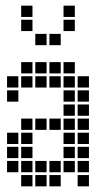

<svg xmlns="http://www.w3.org/2000/svg" viewBox="-20 -665 390 680"><path d="M5 -95V-55H45V-95ZM5 -145V-105H45V-145ZM5 -195V-155H45V-195ZM55 -245V-205H95V-245ZM55 -195V-155H95V-195ZM55 -145V-105H95V-145ZM55 -95V-55H95V-95ZM55 -45V-5H95V-45ZM105 -95V-55H145V-95ZM155 -95V-55H195V-95ZM155 -45V-5H195V-45ZM105 -45V-5H145V-45ZM205 -95V-55H245V-95ZM205 -145V-105H245V-145ZM205 -195V-155H245V-195ZM205 -245V-205H245V-245ZM205 -295V-255H245V-295ZM255 -45V-5H295V-45ZM255 -95V-55H295V-95ZM255 -145V-105H295V-145ZM255 -195V-155H295V-195ZM255 -245V-205H295V-245ZM255 -295V-255H295V-295ZM205 -345V-305H245V-345ZM205 -395V-355H245V-395ZM255 -395V-355H295V-395ZM255 -345V-305H295V-345ZM205 -445V-405H245V-445ZM155 -445V-405H195V-445ZM105 -445V-405H145V-445ZM55 -445V-405H95V-445ZM5 -395V-355H45V-395ZM105 -245V-205H145V-245ZM155 -245V-205H195V-245ZM5 -345V-305H45V-345ZM55 -395V-355H95V-395ZM105 -395V-355H145V-395ZM155 -395V-355H195V-395ZM55 -595V-555H95V-595ZM55 -645V-605H95V-645ZM105 -545V-505H145V-545ZM205 -645V-605H245V-645ZM205 -595V-555H245V-595ZM155 -545V-505H195V-545Z"/></svg>

Font: Nose Transport 13 Square
Style: Regular
Weight: 400
Designer: Nico Rohrbach
Foundry: Nose
Version: Version 1.400;Glyphs 3.2.3 (3260)